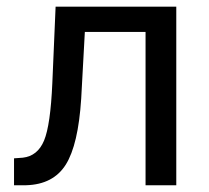

<svg xmlns="http://www.w3.org/2000/svg" viewBox="-20 -548 618 568"><path d="M501.5 -528.3V0H410.6V-453.6H231L220.2 -255.9Q211.4 -119.6 174.6 -61Q137.7 -2.4 57.6 0H21.5V-79.6L47.4 -81.5Q91.3 -86.4 110.4 -132.3Q129.4 -178.2 134.8 -302.2L144.5 -528.3Z"/></svg>

Font: SteelSelectRoboto
Style: Roboto-Regular
Weight: 400
Designer: Google
Version: Version 2.137; 2017